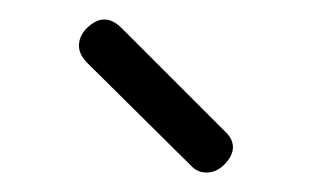

<svg xmlns="http://www.w3.org/2000/svg" viewBox="-20 -745 320 197"><path d="M177 -574 70 -680Q61 -689 61 -698Q61 -708 69 -716Q78 -725 87 -725Q96 -725 105 -716L212 -609Q219 -602 219 -594Q219 -585 210 -576Q202 -568 192 -568Q183 -568 177 -574Z"/></svg>

Font: Agu Display Uzo
Style: Regular
Weight: 400
Version: Version 1.103